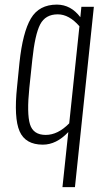

<svg xmlns="http://www.w3.org/2000/svg" viewBox="-20 -607 436 818"><path d="M174.8 -32.2Q226.6 -32.2 274.9 -81.5L318.4 -495.1Q274.4 -545.9 226.1 -545.9Q173.3 -545.9 151.1 -502.9Q128.9 -460 117.7 -353L105 -232.9Q93.8 -123 107.7 -77.6Q121.6 -32.2 174.8 -32.2ZM246.1 190.4 271 -44.4Q220.2 9.3 162.6 9.3Q88.4 9.3 63.5 -47.6Q38.6 -104.5 52.7 -237.3L63 -340.3Q76.7 -469.2 111.6 -528.3Q146.5 -587.4 222.7 -587.4Q282.2 -586.9 322.3 -533.7L326.7 -578.1H379.9L299.3 190.4Z"/></svg>

Font: Oswald
Style: Extra-Light
Weight: 200
Designer: Vernon Adams
Foundry: Vernon Adams
Version: 3.0; ttfautohint (v0.94.23-7a4d-dirty) -l 8 -r 50 -G 200 -x 